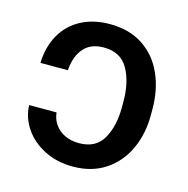

<svg xmlns="http://www.w3.org/2000/svg" viewBox="-86 -620 697 713"><g transform="rotate(15 262.0 -263.5)"><path d="M253.9 -80.1Q318.4 -80.1 346.2 -128.7Q374 -177.2 374 -250V-272.5Q374 -347.2 345.7 -397.2Q317.4 -447.3 252 -447.3Q202.1 -447.3 175.3 -416.3Q148.4 -385.3 144.5 -331.1H39.1Q41 -393.1 67.4 -439.7Q93.8 -486.3 141.1 -511.7Q188.5 -537.1 252 -537.1Q327.1 -537.1 379.6 -502.2Q432.1 -467.3 458.7 -407.2Q485.4 -347.2 485.4 -272.5V-250Q485.4 -177.7 458.3 -118.7Q431.2 -59.6 378.9 -24.9Q326.7 9.8 253.9 9.8Q193.8 9.8 145.5 -14.4Q97.2 -38.6 69.1 -79.3Q41 -120.1 39.1 -168.9H144.5Q147 -143.6 161.1 -123.3Q175.3 -103 199.2 -91.6Q223.1 -80.1 253.9 -80.1Z"/></g></svg>

Font: Pretendard Std Medium
Style: Regular
Weight: 500
Designer: Base glyphs from Inter by Rasmus Andersson; Hangeul glyphs from Noto Sans CJK(Source Han Sans) by Jang Soo-young and Kan
Foundry: Kil Hyung-jin
Version: Version 1.309